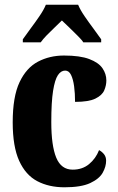

<svg xmlns="http://www.w3.org/2000/svg" viewBox="-20 -786 501 816"><path d="M254 10Q188 10 138.5 -16Q89 -42 61.5 -102.5Q34 -163 34 -266Q34 -375 63 -436.5Q92 -498 141.5 -524Q191 -550 252 -550Q320 -550 359.5 -535Q399 -520 415.5 -496Q432 -472 432 -444Q432 -423 423 -402Q414 -381 385.5 -367Q357 -353 299 -353Q299 -389 295 -419Q291 -449 282 -467.5Q273 -486 257 -486Q239 -486 226 -466.5Q213 -447 205.5 -399.5Q198 -352 198 -267Q198 -167 219 -116Q240 -65 289 -65Q330 -65 358.5 -88.5Q387 -112 401 -148Q414 -141 422.5 -130Q431 -119 431 -103Q431 -78 416.5 -52Q402 -26 363.5 -8Q325 10 254 10ZM77 -619Q90 -638 109.5 -664Q129 -690 147.5 -717Q166 -744 175 -766H312Q321 -744 339.5 -717Q358 -690 377.5 -664Q397 -638 410 -619V-606H334Q329 -615 311.5 -632.5Q294 -650 275 -668.5Q256 -687 243 -699Q230 -686 212 -669Q194 -652 178 -635.5Q162 -619 153 -606H77Z"/></svg>

Font: Noto Serif ExtraCondensed Black
Style: Regular
Weight: 900
Width: 2
Designer: Monotype Design Team
Foundry: Monotype Imaging Inc.
Version: Version 2.015; ttfautohint (v1.8.4.7-5d5b)